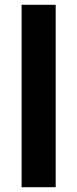

<svg xmlns="http://www.w3.org/2000/svg" viewBox="-20 -780 322 800"><path d="M212 0H70V-760H212Z"/></svg>

Font: Noto Sans SemiCondensed
Style: Regular
Weight: 400
Width: 4
Version: Version 2.013